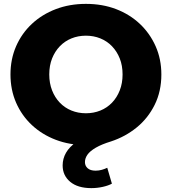

<svg xmlns="http://www.w3.org/2000/svg" viewBox="-20 -734 886 990"><path d="M451 236Q381 236 342 203.5Q303 171 303 119Q303 84 320.5 53.5Q338 23 374 -2Q410 -27 463 -45L473 11Q457 12 445 13Q433 14 423 14Q339 14 268 -13Q197 -40 144.5 -89Q92 -138 63 -204.5Q34 -271 34 -350Q34 -429 63 -495.5Q92 -562 144.5 -611Q197 -660 268 -687Q339 -714 423 -714Q508 -714 578.5 -687Q649 -660 701 -611Q753 -562 782.5 -495.5Q812 -429 812 -350Q812 -263 777.5 -193.5Q743 -124 684.5 -76.5Q626 -29 553 -5Q504 10 474 27.5Q444 45 431 63.5Q418 82 418 102Q418 121 432 133.5Q446 146 473 146Q490 146 505.5 141.5Q521 137 533 131L557 213Q539 223 510 229.5Q481 236 451 236ZM423 -150Q463 -150 497.5 -164Q532 -178 557.5 -204.5Q583 -231 597.5 -268Q612 -305 612 -350Q612 -396 597.5 -432.5Q583 -469 557.5 -495.5Q532 -522 497.5 -536Q463 -550 423 -550Q383 -550 348.5 -536Q314 -522 288.5 -495.5Q263 -469 248.5 -432.5Q234 -396 234 -350Q234 -305 248.5 -268Q263 -231 288.5 -204.5Q314 -178 348.5 -164Q383 -150 423 -150Z"/></svg>

Font: MOST Montserrat ExtraBold
Style: Regular
Weight: 800
Designer: Julieta Ulanovsky
Foundry: Julieta Ulanovsky
Version: Version 8.000;March 11, 2024;FontCreator 15.0.0.2926 64-bit